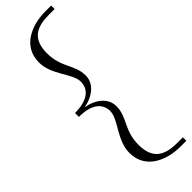

<svg xmlns="http://www.w3.org/2000/svg" viewBox="-324 -755 978 978"><g transform="rotate(-45 164.5 -266.0)"><path d="M28 -280V-252C122 -252 162 -213 162 -160C162 -100 80 -32 80 60C80 176 188 221 288 221H329V196H290C202 196 142 169 142 63C142 -42 202 -75 202 -156C202 -214 149 -255 83 -266C149 -277 202 -318 202 -376C202 -457 142 -491 142 -596C142 -702 202 -728 290 -728H329V-753H288C188 -753 80 -708 80 -592C80 -500 162 -432 162 -372C162 -319 122 -280 28 -280Z"/></g></svg>

Font: Sprat Condesed
Style: Regular
Weight: 400
Width: 3
Designer: Ethan Nakache
Foundry: Collletttivo
Version: Version 2.000;Glyphs 3.2 (3217)